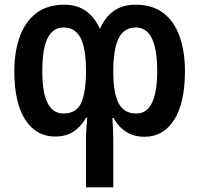

<svg xmlns="http://www.w3.org/2000/svg" viewBox="-20 -573 849 817"><path d="M556 -553Q630 -553 676.5 -516.5Q723 -480 745 -416Q767 -352 767 -271Q767 -135 721 -63Q675 9 595 9Q550 9 517 -12Q484 -33 463 -71H458Q460 -46 461 -23Q462 0 462 21V224H346V23Q346 2 347.5 -22Q349 -46 351 -72H346Q324 -33 292 -12.5Q260 8 215 8Q134 8 87.5 -63.5Q41 -135 41 -270Q41 -351 63.5 -415Q86 -479 133 -516Q180 -553 254 -553Q308 -553 345.5 -526.5Q383 -500 405 -450Q450 -553 556 -553ZM250 -456Q205 -456 182.5 -410.5Q160 -365 160 -269Q160 -90 250 -90Q306 -90 326 -136.5Q346 -183 346 -269Q346 -367 323 -411.5Q300 -456 250 -456ZM558 -456Q508 -456 485 -410.5Q462 -365 462 -269Q462 -176 485 -133Q508 -90 560 -90Q605 -90 627 -136Q649 -182 649 -271Q649 -456 558 -456Z"/></svg>

Font: Noto Sans Condensed SemiBold
Style: Regular
Weight: 600
Width: 3
Designer: Monotype Design Team
Foundry: Monotype Imaging Inc.
Version: Version 2.013; ttfautohint (v1.8.4.7-5d5b)